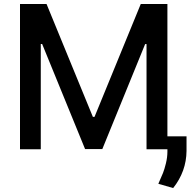

<svg xmlns="http://www.w3.org/2000/svg" viewBox="-20 -747 959 961"><path d="M80.1 -727.1H212.9L444.8 -162.1H453.1L684.6 -727.1H817.9V-64.5H913.6V8.3Q912.6 111.3 846.7 194.3L772.5 172.9Q788.6 136.2 795.7 119.1Q802.7 102.1 810.3 71.3Q817.9 40.5 817.9 12.2V0H713.4V-526.4H706.5L492.2 -1H405.8L190.9 -526.9H184.1V0H80.1Z"/></svg>

Font: Interop Med
Style: Regular
Weight: 500
Designer: Rasmus Andersson, Google, Jang Haemin
Foundry: jhaemin
Version: Version 1.007